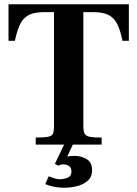

<svg xmlns="http://www.w3.org/2000/svg" viewBox="-20 -680 646 903"><path d="M148 0V-33Q189 -33 207 -37Q225 -41 229.5 -52Q234 -63 234 -88V-623H187Q142 -623 115.5 -609.5Q89 -596 74.5 -566Q60 -536 50 -488H20V-660H586V-488H556Q546 -539 530.5 -568.5Q515 -598 488.5 -610.5Q462 -623 418 -623H372V-88Q372 -63 378 -51.5Q384 -40 402.5 -36.5Q421 -33 458 -33V0ZM282 203Q261 203 237.5 199Q214 195 193 186L209 149Q221 154 235 158.5Q249 163 262 163Q279 163 297.5 156Q316 149 316 127Q316 109 305 101Q294 93 277 93Q270 93 265 94.5Q260 96 255 99L238 91L282 -1H323L296 57Q301 55 311 54Q321 53 330 53Q361 53 387 68Q413 83 413 120Q413 153 391.5 171Q370 189 340 196Q310 203 282 203Z"/></svg>

Font: Frank Ruhl Libre SemiBold
Style: Regular
Weight: 600
Designer: Yanek Iontef
Foundry: Fontef
Version: Version 6.003;gftools[0.9.30]